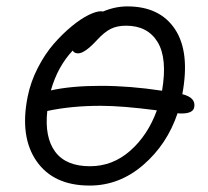

<svg xmlns="http://www.w3.org/2000/svg" viewBox="-20 -598 648 597"><path d="M258.8 -21Q146.5 -21 93.8 -96.7Q41 -172.4 65.9 -296.9Q75.2 -343.8 97.7 -387.2Q120.1 -430.7 147.2 -461.7Q174.3 -492.7 203.1 -516.4Q231.9 -540 255.6 -551.5Q279.3 -563 293.9 -563Q297.9 -563 299.8 -562Q337.9 -578.1 376 -578.1Q477.1 -578.1 524.2 -507.1Q571.3 -436 546.9 -305.2Q589.4 -294.4 584 -265.1Q581.1 -245.1 543.9 -245.1Q536.1 -245.1 532.2 -246.1Q499.5 -148.9 425.3 -85Q351.1 -21 258.8 -21ZM293.9 -331.1Q383.8 -331.1 483.9 -315.9Q501 -416.5 470 -467.3Q439 -518.1 372.1 -518.1Q344.2 -518.1 324.5 -508.3Q304.7 -498.5 282.2 -474.1Q243.7 -432.1 223.1 -432.1Q210.4 -432.1 206.1 -440.9Q159.2 -391.1 138.2 -316.9Q201.2 -331.1 293.9 -331.1ZM293.9 -269Q201.2 -269 127 -252.9Q118.2 -171.4 151.6 -126.2Q185.1 -81.1 259.8 -81.1Q330.1 -81.1 384.8 -129.2Q439.5 -177.2 467.8 -254.9Q359.4 -269 293.9 -269Z"/></svg>

Font: Shantell Sans Irregular Bouncy
Style: Italic
Weight: 300
Italic angle: -11.31°
Designer: Stephen Nixon, Anya Danilova, Shantell Martin
Foundry: Arrow Type
Version: Version 1.006;[9816181b4]